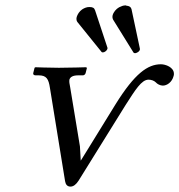

<svg xmlns="http://www.w3.org/2000/svg" viewBox="-20 -680 664 711"><path d="M408 -294 310 -135 279 -85 276 -138 240 -356C237 -370 236 -378 237 -385C240 -395 250 -401 270 -401H287C290 -401 295 -403 297 -409L302 -429L298 -431C298 -431 237 -429 198 -429C164 -429 111 -431 111 -431L108 -429L103 -409C102 -404 106 -401 112 -401H123C152 -401 160 -388 165 -354L221 -9C223 3 229 11 241 11C252 11 262 3 271 -11L445 -291C481 -347 504 -385 530 -385C539 -385 550 -382 557 -375C562 -369 573 -363 583 -363C598 -363 617 -375 623 -399C624 -402 624 -404 624 -407C624 -431 593 -442 576 -442C527 -442 479 -408 408 -294ZM421 -653C410 -647 400 -635 397 -623C396 -618 396 -613 399 -607L474 -486C475 -484 478 -483 480 -483C483 -483 485 -484 489 -486C493 -488 497 -492 498 -496V-500L467 -646C465 -654 459 -658 448 -659C447 -660 445 -660 444 -660C437 -660 429 -657 421 -653ZM284 -645C274 -638 267 -627 264 -617C264 -615 263 -613 263 -610C263 -606 264 -602 267 -598L355 -489C357 -486 359 -486 361 -486C364 -486 367 -487 371 -490C374 -492 377 -496 378 -500V-503L332 -642C329 -651 323 -654 311 -654C302 -654 293 -651 284 -645Z"/></svg>

Font: Libertinus Serif
Style: Italic
Weight: 400
Italic angle: -12°
Designer: Philipp H. Poll, Khaled Hosny
Foundry: Caleb Maclennan
Version: Version 7.050;RELEASE